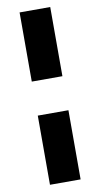

<svg xmlns="http://www.w3.org/2000/svg" viewBox="-100 -855 526 1006"><g transform="rotate(-10 162.5 -352.5)"><path d="M244 -811V-443H81V-811ZM244 -262V106H81V-262Z"/></g></svg>

Font: Fira Sans Condensed ExtraBold
Style: Regular
Weight: 800
Width: 3
Designer: Carrois Corporate & Edenspiekermann AG
Foundry: Carrois Corporate GbR & Edenspiekermann AG
Version: Version 4.203